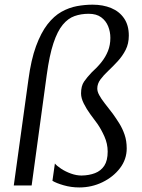

<svg xmlns="http://www.w3.org/2000/svg" viewBox="-20 -794 610 822"><path d="M101.5 -452Q113 -538.5 134.2 -596.2Q155.5 -654 183.2 -689.8Q211 -725.5 243.2 -743.5Q275.5 -761.5 309.5 -767.8Q343.5 -774 376.5 -774Q421 -774 456 -759.5Q491 -745 511.2 -715.5Q531.5 -686 531.5 -641.5Q531.5 -607 517.8 -580.2Q504 -553.5 484 -531.8Q464 -510 443.8 -491Q423.5 -472 410 -453.8Q396.5 -435.5 396.5 -415Q396.5 -402 404.8 -386.8Q413 -371.5 428 -352.2Q443 -333 463 -307Q477 -287.5 490.8 -265.5Q504.5 -243.5 513.5 -217.2Q522.5 -191 522.5 -158.5Q522.5 -112 493.8 -74.2Q465 -36.5 418.8 -14Q372.5 8.5 319.5 8.5Q284.5 8.5 252.5 -0.8Q220.5 -10 204.5 -20L215 -94Q223 -84 241.5 -71.8Q260 -59.5 283.5 -51Q307 -42.5 329 -42.5Q361.5 -43 386.8 -52.8Q412 -62.5 426.5 -84.5Q441 -106.5 441 -145Q441 -178.5 427 -209.8Q413 -241 397 -264Q383.5 -282 367 -304.5Q350.5 -327 338.8 -350.5Q327 -374 327 -394Q327 -426 340 -444.8Q353 -463.5 372 -483.5Q396 -505 414 -527.5Q432 -550 442.2 -575.5Q452.5 -601 452.5 -632Q452.5 -658 443 -681.5Q433.5 -705 413.2 -720Q393 -735 359.5 -735Q327 -735 299.2 -725.2Q271.5 -715.5 248.8 -688.2Q226 -661 208.8 -609.2Q191.5 -557.5 180 -472.5L115.5 0H39Z"/></svg>

Font: Merriweather 24pt Light
Style: Italic
Weight: 300
Italic angle: -7.8°
Version: Version 2.101